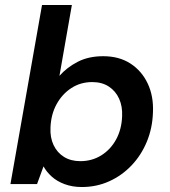

<svg xmlns="http://www.w3.org/2000/svg" viewBox="-20 -740 682 772"><path d="M309 12Q271 12 240 0.5Q209 -11 188 -30Q167 -49 155 -71L129 0H22L149 -720H269L219 -435Q249 -469 292.5 -491.5Q336 -514 395 -514Q459 -514 504.5 -484.5Q550 -455 574 -404Q598 -353 595 -288Q593 -225 570.5 -170.5Q548 -116 509 -75Q470 -34 419 -11Q368 12 309 12ZM303 -92Q350 -92 387.5 -115.5Q425 -139 447 -179.5Q469 -220 471 -272Q473 -312 459 -343Q445 -374 417.5 -392Q390 -410 351 -410Q304 -410 267 -386Q230 -362 207.5 -321Q185 -280 183 -227Q181 -187 195.5 -156.5Q210 -126 237.5 -109Q265 -92 303 -92Z"/></svg>

Font: DM Sans 16pt SemiBold
Style: Italic
Weight: 600
Italic angle: -10°
Version: Version 4.004;gftools[0.9.30]